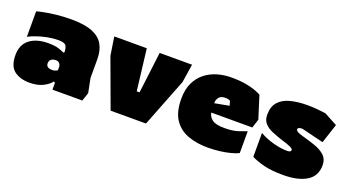

<svg xmlns="http://www.w3.org/2000/svg" viewBox="-43 -874 2314 1276"><g transform="rotate(20 1114.5 -236.0)"><path d="M180 10Q113 10 71.5 -21.5Q30 -53 30 -132Q30 -205 78.5 -242.5Q127 -280 210 -280Q255 -280 282 -271.5Q309 -263 323 -255L330 -260Q330 -291 319 -306.5Q308 -322 266 -322Q229 -322 190.5 -314.5Q152 -307 118 -295.5Q84 -284 60 -271V-451Q76 -456 111 -463Q146 -470 195 -475.5Q244 -481 300 -481Q394 -481 449 -458.5Q504 -436 527.5 -393.5Q551 -351 551 -292V-159L571 -58L551 1H340V-48L330 -53Q314 -30 275.5 -10Q237 10 180 10ZM293 -121Q308 -121 318 -126Q328 -131 330 -132V-154Q330 -169 321 -180Q312 -191 294 -191Q278 -191 264 -182.5Q250 -174 250 -153Q250 -121 293 -121Z M751 0 625 -342 605 -472H835L870 -180H890L926 -472H1155L1135 -342L1001 0Z M1440 10Q1363 10 1300.5 -12.5Q1238 -35 1201.5 -88.5Q1165 -142 1165 -236Q1165 -302 1187.5 -349Q1210 -396 1248 -425.5Q1286 -455 1333 -468.5Q1380 -482 1430 -482Q1493 -482 1535.5 -474Q1578 -466 1604 -456Q1630 -446 1644 -438L1694 -279L1674 -217H1384Q1388 -189 1413 -169.5Q1438 -150 1500 -150Q1559 -150 1598 -163Q1637 -176 1654 -183V-29Q1634 -18 1599 -9Q1564 0 1522.5 5Q1481 10 1440 10ZM1381 -282 1483 -301 1474 -333Q1460 -341 1440 -341Q1407 -341 1393.5 -323Q1380 -305 1381 -282Z M1973 10Q1888 10 1834 -4.5Q1780 -19 1747 -36V-205Q1789 -180 1844 -165Q1899 -150 1943 -150Q1959 -150 1965 -154Q1971 -158 1971 -166Q1971 -174 1951.5 -183.5Q1932 -193 1885 -207Q1848 -219 1814 -233Q1780 -247 1759 -270Q1738 -293 1738 -331Q1738 -389 1767.5 -422Q1797 -455 1849.5 -468.5Q1902 -482 1969 -482Q2007 -482 2045.5 -478Q2084 -474 2098 -472L2191 -422L2146 -285L1990 -323Q1958 -323 1958 -308Q1958 -291 2004 -279Q2051 -266 2096 -251Q2141 -236 2170 -210.5Q2199 -185 2199 -140Q2199 -64 2139 -27Q2079 10 1973 10Z"/></g></svg>

Font: Rowdies
Style: Bold
Weight: 700
Designer: Jaikishan Patel
Version: Version 1.000; ttfautohint (v1.8.3)